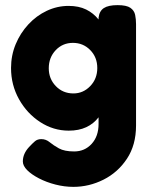

<svg xmlns="http://www.w3.org/2000/svg" viewBox="-20 -513 592 748"><path d="M248 -4Q188 -4 136.5 -37.5Q85 -71 54 -126.5Q23 -182 23 -248Q23 -297 41 -340.5Q59 -384 90.5 -418Q122 -452 162.5 -471Q203 -490 247 -490Q287 -490 315.5 -476Q344 -462 364 -437V-444Q367 -470 384.5 -481.5Q402 -493 438 -493Q473 -493 488 -482.5Q503 -472 506.5 -455Q510 -438 510 -419V-24Q510 52 474.5 105.5Q439 159 383 187Q327 215 266 215Q231 215 196 206Q161 197 132 182Q103 167 86 150Q69 133 69 116Q69 86 93 60Q107 45 116.5 37Q126 29 141 29Q159 29 173.5 41Q188 53 209.5 65Q231 77 269 77Q310 77 337 47.5Q364 18 364 -30V-56Q345 -31 316 -17.5Q287 -4 248 -4ZM266 -149Q304 -149 331.5 -177.5Q359 -206 359 -248Q359 -290 331.5 -318Q304 -346 264 -346Q224 -346 197 -317.5Q170 -289 170 -247Q170 -206 197.5 -177.5Q225 -149 266 -149Z"/></svg>

Font: Fredoka SemiBold
Style: Regular
Weight: 600
Designer: Ben Nathan
Foundry: Milena B. Brandão, Ben Nathan
Version: Version 2.001